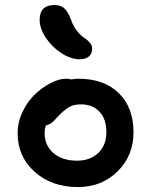

<svg xmlns="http://www.w3.org/2000/svg" viewBox="-20 -779 606 771"><path d="M299.8 -541Q263.7 -541 225.6 -566.2Q187.5 -591.3 163.3 -628.4Q139.2 -665.5 139.2 -699.2Q139.2 -758.8 199.2 -758.8Q222.7 -758.8 237.3 -746.3Q252 -733.9 265.1 -700.2Q273.9 -673.8 289.6 -654.5Q305.2 -635.3 317.9 -627.2Q330.6 -619.1 340.3 -608.2Q350.1 -597.2 350.1 -584Q350.1 -564 337.4 -552.5Q324.7 -541 299.8 -541ZM293 -27.8Q187.5 -27.8 119.1 -89.1Q50.8 -150.4 50.8 -244.1Q50.8 -288.1 70.6 -329.8Q90.3 -371.6 120.1 -399.9Q149.9 -428.2 183.6 -445.6Q217.3 -462.9 245.1 -462.9Q257.3 -462.9 266.1 -460Q280.8 -462.9 294.9 -462.9Q397.9 -462.9 457 -405Q516.1 -347.2 516.1 -248Q516.1 -153.8 452.1 -90.8Q388.2 -27.8 293 -27.8ZM159.2 -245.1Q159.2 -194.8 194.6 -164.3Q230 -133.8 289.1 -133.8Q342.3 -133.8 374.8 -165Q407.2 -196.3 407.2 -248Q407.2 -300.3 379.9 -330.1Q352.5 -359.9 305.2 -359.9Q278.3 -359.9 260.5 -350.6Q242.7 -341.3 222.2 -320.8Q215.8 -314.5 205.6 -303.5Q195.3 -292.5 191.2 -288.8Q187 -285.2 179.9 -281Q172.9 -276.9 165 -275.9Q159.2 -262.7 159.2 -245.1Z"/></svg>

Font: Shantell Sans Irregular
Style: Regular
Weight: 500
Designer: Stephen Nixon, Anya Danilova, Shantell Martin
Foundry: Arrow Type
Version: Version 1.006;[9816181b4]